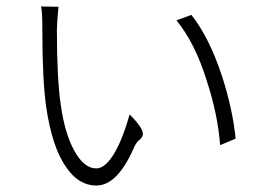

<svg xmlns="http://www.w3.org/2000/svg" viewBox="-20 -576 835 594"><path d="M278 -2Q224 -2 186 -57Q142 -117 123 -244Q111 -329 111 -484Q111 -541 107 -556L161 -555Q156 -505 156 -484Q156 -331 168 -252Q180 -164 210 -109.5Q240 -55 278 -55Q307 -55 336 -106Q361 -150 381 -222Q429 -174 421 -156Q418 -148 411 -143Q400 -134 392 -114Q342 -2 278 -2ZM661 -127Q654 -221 620 -325Q584 -442 526 -513L572 -530Q627 -461 667 -340Q700 -238 709 -147Z"/></svg>

Font: GenSekiGothic TW L
Style: Regular
Weight: 300
Version: Version 1.501;PS 1;hotconv 16.6.51;makeotf.lib2.5.65220